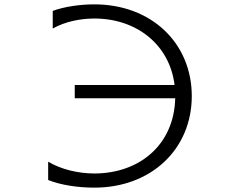

<svg xmlns="http://www.w3.org/2000/svg" viewBox="-20 -809 1040 881"><path d="M784 -358C779 -144 619 -13 413 -13C338 -13 260 -32 201 -67V17C259 40 336 52 413 52C674 52 860 -125 860 -368C860 -612 674 -789 413 -789C349 -789 276 -779 222 -759V-678C280 -711 352 -724 413 -724C606 -724 758 -605 781 -419H323V-358Z"/></svg>

Font: LINE Seed JP_OTF Regular
Style: Regular
Weight: 400
Designer: LY Corporation & Fontrix & Fontworks
Version: Version 1.002